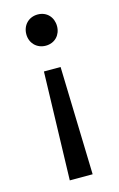

<svg xmlns="http://www.w3.org/2000/svg" viewBox="-108 -532 484 779"><g transform="rotate(-15 133.5 -143.0)"><path d="M133 -354C171 -354 197 -382 197 -419C197 -457 171 -485 133 -485C95 -485 68 -457 68 -419C68 -382 95 -354 133 -354ZM85 199H181L168 -255H98Z"/></g></svg>

Font: Outfit
Style: Regular
Weight: 400
Designer: Rodrigo Fuenzalida
Foundry: fragTYPE
Version: Version 1.100;gftools[0.9.27]